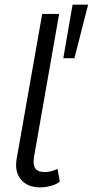

<svg xmlns="http://www.w3.org/2000/svg" viewBox="-20 -800 400 828"><path d="M153 8Q98 8 70 -26Q42 -60 52 -116L162 -740H235L127 -125Q121 -92 131.5 -75Q142 -58 174 -58Q190 -58 204.5 -62.5Q219 -67 228 -72L238 -17Q222 -4 198.5 2Q175 8 153 8ZM253 -549 293 -780H360L301 -549Z"/></svg>

Font: Livvic
Style: Italic
Weight: 400
Italic angle: -10°
Designer: Jacques Le Bailly, Baron von Fonthausen
Version: Version 1.001; ttfautohint (v1.8.2)